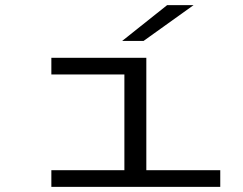

<svg xmlns="http://www.w3.org/2000/svg" viewBox="-20 -724 940 744"><path d="M179 0V-64.5H462V-435.5H179V-500H547V-64.5H833.5V0ZM536.5 -565.5H453.5L627.5 -704H730Z"/></svg>

Font: Trispace Expanded Light
Style: Regular
Weight: 300
Width: 7
Designer: Tyler Finck
Foundry: Etcetera Type Company
Version: Version 1.210; ttfautohint (v1.8.3)